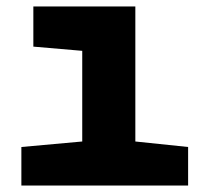

<svg xmlns="http://www.w3.org/2000/svg" viewBox="-20 -573 640 593"><path d="M46 0V-119L234 -136V-416L83 -429V-553H398V-136L561 -119V0Z"/></svg>

Font: Noto Sans Mono Extra
Style: Regular
Weight: 800
Designer: Monotype Design Team
Foundry: Monotype Imaging Inc.
Version: Version 1.900